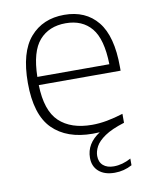

<svg xmlns="http://www.w3.org/2000/svg" viewBox="-84 -612 700 877"><g transform="rotate(-10 266.0 -173.0)"><path d="M377.5 202Q330.5 202 303.8 178.8Q277 155.5 277 115.5Q277 49.5 341.5 8Q326 9 309.5 9Q189 9 123 -57.2Q57 -123.5 57 -270.5Q57 -413 115.8 -480.8Q174.5 -548.5 274 -548.5Q373.5 -548.5 428.8 -480.5Q484 -412.5 484 -270V-252.5H104.5Q107.5 -133.5 161.5 -82.5Q215.5 -31.5 313.5 -31.5Q347 -31.5 382.5 -38Q418 -44.5 458 -57V-15.5Q398.5 3 366.8 24.8Q335 46.5 323 69Q311 91.5 311 112.5Q311 141 329 156.8Q347 172.5 378 172.5Q418 172.5 458 150.5V181.5Q420.5 202 377.5 202ZM274 -509.5Q196.5 -509.5 151.8 -458.8Q107 -408 104.5 -290.5H438.5Q436 -407.5 393.5 -458.5Q351 -509.5 274 -509.5Z"/></g></svg>

Font: Encode Sans SemiExpanded SemiExpanded ExtraLight
Style: Regular
Weight: 200
Width: 6
Designer: Multiple Designers
Foundry: Impallari Type
Version: Version 3.000; ttfautohint (v1.8.3) -l 8 -r 50 -G 200 -x 14 